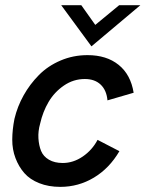

<svg xmlns="http://www.w3.org/2000/svg" viewBox="-20 -709 560 738"><path d="M331.5 -530.8 215.3 -689H292.5L346.2 -613.3L438 -689H519.5ZM211.9 9.3Q166.5 9.3 130.9 -4.9Q95.2 -19 73.7 -43.5Q52.2 -67.9 39.6 -101.1Q26.9 -134.3 27.1 -172.6Q27.3 -210.9 35.6 -252.4Q46.9 -299.8 70.8 -342.5Q94.7 -385.3 129.4 -420.4Q164.1 -455.6 212.6 -476.3Q261.2 -497.1 316.4 -497.1Q389.6 -497.1 436 -459.7Q482.4 -422.4 493.7 -352.5L393.1 -323.2Q389.6 -362.3 366.9 -383.8Q344.2 -405.3 306.2 -405.3Q262.2 -405.3 225.6 -380.1Q189 -355 166.7 -317.1Q144.5 -279.3 134.3 -233.9Q126 -204.6 127.7 -177.2Q129.4 -149.9 137.9 -128.9Q146.5 -107.9 168 -95.2Q189.5 -82.5 221.2 -82.5Q261.7 -82.5 298.1 -107.4Q334.5 -132.3 355 -171.4L439 -127.9Q400.4 -62 341.1 -26.4Q281.7 9.3 211.9 9.3Z"/></svg>

Font: HK Grotesk SmBold Legacy Italic
Style: Regular
Weight: 600
Italic angle: -13°
Designer: Alfredo Marco Pradil
Foundry: Hanken Design Co.
Version: Version 2.022;PS 002.022;hotconv 1.0.88;makeotf.lib2.5.64775